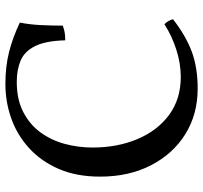

<svg xmlns="http://www.w3.org/2000/svg" viewBox="-40 -684 734 693"><g transform="rotate(-90 326.5 -338.0)"><path d="M353 9Q260 9 188.5 -35.5Q117 -80 76 -159.5Q35 -239 35 -343Q35 -429 63 -493Q91 -557 138.5 -600Q186 -643 245.5 -664Q305 -685 369 -685Q432 -685 484 -672Q536 -659 591 -633Q584 -598 582 -558.5Q580 -519 580 -478Q567 -473 555 -471Q543 -469 527 -469Q525 -540 506 -578Q487 -616 454 -630Q421 -644 377 -644Q314 -644 269 -621Q224 -598 195.5 -559.5Q167 -521 153.5 -472Q140 -423 140 -370Q140 -281 170.5 -208.5Q201 -136 258 -94Q315 -52 395 -52Q443 -52 493 -68Q543 -84 585 -111Q591 -106 596.5 -96.5Q602 -87 603 -80Q544 -34 486.5 -12.5Q429 9 353 9Z"/></g></svg>

Font: Vollkorn
Style: Regular
Weight: 400
Designer: Friedrich Althausen
Foundry: Friedrich Althausen
Version: Version 5.001